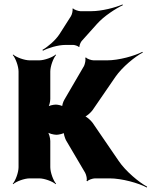

<svg xmlns="http://www.w3.org/2000/svg" viewBox="-20 -798 678 859"><path d="M275 -171 361 -25C366 -16 371 5 367 11L371 13C374 7 395 0 405 0H470C525 0 600 21 637 41L638 37C602 18 542 -32 511 -78L394 -249C387 -259 365 -279 356 -279V-275C365 -275 387 -295 394 -305L497 -455C527 -498 584 -545 619 -563L617 -566C582 -548 512 -528 459 -528H399C389 -528 368 -535 365 -541L361 -539C365 -533 360 -511 356 -503L268 -352C263 -344 256 -324 259 -318L263 -320C260 -326 238 -330 230 -330C218 -330 197 -325 191 -319L194 -316C200 -322 205 -343 205 -355V-478C205 -502 219 -539 231 -552L229 -554C216 -542 179 -528 155 -528H113C89 -528 52 -542 39 -554L37 -552C49 -539 63 -502 63 -478V-50C63 -26 49 11 37 24L39 26C52 14 89 0 113 0H155C179 0 216 14 229 26L231 24C219 11 205 -26 205 -50V-167C205 -180 199 -203 192 -210L190 -208C197 -201 220 -195 233 -195C242 -195 266 -200 270 -206L266 -208C263 -202 271 -179 275 -171ZM297 -725 246 -645C228 -617 192 -587 170 -575L172 -571C194 -583 239 -597 273 -597H308C314 -597 330 -592 332 -588L336 -589C334 -594 341 -609 345 -614L414 -691C445 -726 498 -760 530 -775L528 -778C496 -764 435 -748 389 -748H339C331 -748 311 -755 307 -760L304 -759C307 -753 302 -732 297 -725Z"/></svg>

Font: Asimov
Style: Edge
Weight: 500
Designer: Google
Version: Version 2.000980: 2014